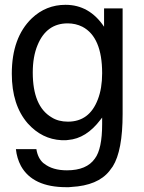

<svg xmlns="http://www.w3.org/2000/svg" viewBox="-20 -559 596 797"><path d="M412 -524H489V-86Q489 67 448 132L434 151Q386 211 277 217Q272 218 266 218Q260 218 255 218Q116 218 67 130Q50 98 46 60H131Q137 98 160 118L163 120Q198 148 258 148Q340 148 374 99Q404 59 404 -44V-71L397 -62Q338 16 263 22Q258 23 254 23Q250 23 245 23H236Q154 19 95 -47Q29 -123 29 -253Q29 -403 112 -483Q171 -539 252 -539Q351 -539 412 -448ZM261 -462Q173 -462 136 -372Q116 -324 116 -258Q116 -118 194 -72Q222 -54 262 -54Q351 -54 386 -146Q404 -192 404 -255Q404 -405 322 -448Q294 -462 261 -462Z"/></svg>

Font: Ekushey Lal Sabuj
Style: Regular
Weight: 400
Designer: Al Mamun Sumon
Foundry: Al Mamun Sumon
Version: Version 1.0